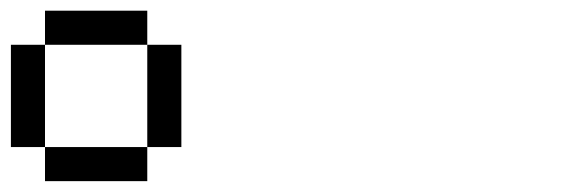

<svg xmlns="http://www.w3.org/2000/svg" viewBox="-20 -879 1040 352"><path d="M0 -609.4V-796.9H62.5V-859.4H250V-796.9H312.5V-609.4H250V-796.9H62.5V-609.4H250V-546.9H62.5V-609.4Z"/></svg>

Font: KH Dot Dougenzaka 16
Style: Regular
Weight: 400
Designer: Original version for X68000 by Keitarou Hiraki (http://hp.vector.co.jp/authors/VA000874/) / TrueType conversion by Homem
Version: Version 1.00.20150527